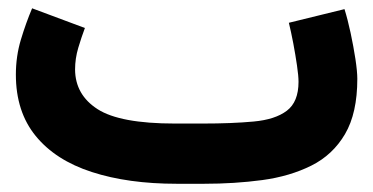

<svg xmlns="http://www.w3.org/2000/svg" viewBox="-20 -447 908 467"><path d="M476.1 0H410.2Q291.5 0 203.4 -28.6Q115.2 -57.1 66.9 -116.2Q18.6 -175.3 18.6 -265.6Q18.6 -310.1 30.8 -350.6Q43 -391.1 58.1 -426.8L186.5 -378.9Q178.2 -356.9 170.4 -330.8Q162.6 -304.7 162.6 -277.8Q163.1 -216.3 217.5 -181.4Q272 -146.5 405.3 -146.5H472.7Q544.4 -146.5 596.9 -151.4Q649.4 -156.2 677.7 -177.7Q706.1 -199.2 706.1 -248Q706.1 -262.2 702.4 -287.6Q698.7 -313 693.4 -341.3Q688 -369.6 682.6 -391.6L817.9 -424.8Q825.7 -399.9 832.8 -366.9Q839.8 -334 844.5 -303.5Q849.1 -272.9 849.1 -255.4Q849.1 -171.9 819.3 -121.1Q789.6 -70.3 737.3 -44.2Q685.1 -18.1 617.9 -9Q550.8 0 476.1 0Z"/></svg>

Font: Vazir Black FD-UI
Style: Black-FD-UI
Weight: 900
Designer: Saber Rastikerdar
Foundry: Saber Rastikerdar
Version: Version 30.0.0